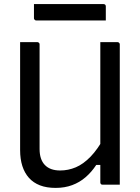

<svg xmlns="http://www.w3.org/2000/svg" viewBox="-20 -907 690 943"><path d="M568.3 0Q554.4 0 540.4 0Q526.5 0 512.3 0Q498.1 0 483.7 0Q481.7 0 479.7 -0.5Q477.7 -1 476.7 -2Q475.7 -3 474.7 -4.3Q473.7 -5.6 473.2 -7.3Q472.7 -9 472.7 -11Q472.7 -97 472.7 -183Q472.7 -269 472.7 -355.5Q472.7 -442 472.7 -528Q472.7 -614 472.7 -700Q487.1 -700 501.1 -700Q515.1 -700 529.2 -700Q543.4 -700 557.3 -700Q560.3 -700 562.8 -698.5Q565.3 -697 566.8 -694.5Q568.3 -692 568.3 -689Q568.3 -616.4 568.3 -543Q568.3 -469.7 568.3 -396.6Q568.3 -323.5 568.3 -250.4Q568.3 -177.3 568.3 -104.1Q568.3 -77.1 568.3 -50.8Q568.3 -24.6 568.3 0ZM253.1 15.9Q208.9 15.9 176.3 3.3Q143.8 -9.3 122.2 -33.4Q100.7 -57.5 89.7 -91.8Q78.8 -126.1 78.8 -169.9Q78.8 -234.1 78.8 -304.7Q78.8 -375.3 78.8 -450.3Q78.8 -525.2 78.8 -600.6Q78.8 -625.6 78.8 -650.3Q78.8 -675 78.8 -700Q100.4 -700 121.3 -700Q142.2 -700 163.4 -700Q166.8 -700 169.1 -698.5Q171.4 -697 172.9 -694.7Q174.4 -692.4 174.4 -689Q174.4 -603.7 174.4 -516.1Q174.4 -428.5 174.4 -342.4Q174.4 -256.3 174.4 -175.2Q174.4 -123.6 200.3 -96.7Q226.1 -69.7 275.4 -69.7Q315.3 -69.7 352.3 -85.3Q389.2 -100.9 424.7 -137.4Q460.1 -173.8 494.1 -235.9V-96.9H452.7Q429.4 -61.5 400.1 -36.4Q370.9 -11.2 334.4 2.3Q297.9 15.9 253.1 15.9ZM146.8 -886.9H488.7Q493.7 -886.9 496.7 -883.9Q499.7 -880.9 499.7 -875.9Q499.7 -858.1 499.7 -841.3Q499.7 -824.4 499.7 -806.6H157.8Q154.8 -806.6 152.3 -808.1Q149.8 -809.6 148.3 -812.1Q146.8 -814.6 146.8 -817.6Q146.8 -835.4 146.8 -852.3Q146.8 -869.1 146.8 -886.9Z"/></svg>

Font: Recursive Sans Linear Light
Style: Regular
Weight: 300
Version: Version 1.085